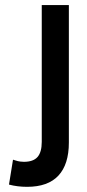

<svg xmlns="http://www.w3.org/2000/svg" viewBox="-20 -720 341 750"><path d="M249 -700.2V-163.1Q249 -78.1 208.3 -34.2Q167.5 9.8 85.9 9.8Q47.9 9.8 15.1 1L30.8 -96.2Q32.7 -95.7 39.6 -93.5Q46.4 -91.3 49.6 -90.6Q52.7 -89.8 59.3 -88.9Q65.9 -87.9 73.2 -87.9Q109.9 -87.9 126.5 -106.7Q143.1 -125.5 143.1 -166V-700.2Z"/></svg>

Font: BaseOne
Style: Regular
Weight: 400
Designer: Domenico Catapano
Foundry: Design by Basse
Version: Version 1.000;PS 001.001;hotconv 1.0.56